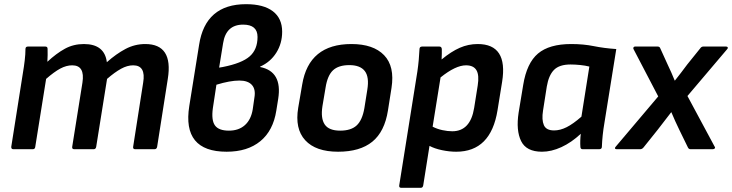

<svg xmlns="http://www.w3.org/2000/svg" viewBox="-20 -715 3508 920"><path d="M44 0Q33 0 34 -12L90 -367Q95 -396 98.5 -426Q102 -456 102 -480Q102 -492 114 -492H197Q208 -492 208 -481Q209 -452 207 -419Q250 -459 291 -481.5Q332 -504 382 -504Q481 -504 492 -417Q537 -457 581.5 -480.5Q626 -504 676 -504Q811 -504 784 -337L733 -12Q731 0 720 0H628Q616 0 618 -12L666 -319Q680 -402 618 -402Q590 -402 560 -385.5Q530 -369 493 -337L441 -12Q439 0 429 0H336Q324 0 326 -12L375 -319Q388 -402 326 -402Q298 -402 269 -386.5Q240 -371 201 -337L149 -12Q148 0 137 0Z M1066 12Q852 12 887 -207L934 -500Q964 -695 1159 -695Q1243 -695 1287.5 -661Q1332 -627 1332 -563Q1332 -507 1304 -462.5Q1276 -418 1227 -396L1226 -394Q1334 -373 1313 -241L1304 -185Q1289 -89 1227.5 -38.5Q1166 12 1066 12ZM1030 -391 1048 -394Q1139 -412 1176.5 -445Q1214 -478 1214 -538Q1214 -597 1145 -597Q1063 -597 1049 -508ZM1077 -89Q1124 -89 1153.5 -115.5Q1183 -142 1191 -191L1199 -247Q1206 -287 1187 -308Q1168 -329 1127 -329Q1082 -329 1017 -309L1000 -197Q992 -139 1010 -114Q1028 -89 1077 -89Z M1600 12Q1493 12 1442.5 -43Q1392 -98 1409 -199L1428 -310Q1460 -504 1664 -504Q1769 -504 1820.5 -450.5Q1872 -397 1856 -294L1839 -186Q1823 -84 1764 -36Q1705 12 1600 12ZM1610 -89Q1662 -89 1689 -114Q1716 -139 1726 -197L1740 -285Q1750 -346 1728 -374.5Q1706 -403 1654 -403Q1602 -403 1575.5 -378Q1549 -353 1540 -295L1525 -206Q1516 -148 1536 -118.5Q1556 -89 1610 -89Z M1903 185Q1891 185 1893 173L1980 -373Q1984 -400 1986.5 -428Q1989 -456 1990 -479Q1990 -492 2003 -492H2085Q2096 -492 2097 -480Q2097 -471 2097 -457Q2097 -443 2096 -430Q2142 -468 2183 -486Q2224 -504 2269 -504Q2415 -504 2386 -323L2364 -187Q2332 12 2166 12Q2133 12 2097.5 4.5Q2062 -3 2038 -16L2008 173Q2006 185 1996 185ZM2213 -402Q2163 -402 2091 -344L2053 -108Q2074 -97 2099.5 -91.5Q2125 -86 2147 -86Q2234 -86 2252 -198L2269 -305Q2277 -355 2263 -378.5Q2249 -402 2213 -402Z M2577 12Q2502 12 2477 -39Q2452 -90 2465 -175L2487 -308Q2504 -413 2558 -458.5Q2612 -504 2717 -504Q2776 -504 2825 -494Q2874 -484 2933 -480L2876 -125Q2871 -96 2868 -67.5Q2865 -39 2864 -12Q2864 0 2851 0H2772Q2761 0 2761 -12Q2760 -26 2760.5 -42Q2761 -58 2763 -74Q2718 -32 2670 -10Q2622 12 2577 12ZM2635 -90Q2664 -90 2695 -105.5Q2726 -121 2766 -156L2804 -396Q2785 -401 2760 -403.5Q2735 -406 2714 -406Q2660 -406 2634.5 -380Q2609 -354 2600 -300L2582 -185Q2575 -141 2586 -115.5Q2597 -90 2635 -90Z M2935 0Q2928 0 2927 -4Q2926 -8 2931 -13L3134 -253L3016 -479Q3013 -484 3015.5 -488Q3018 -492 3023 -492H3131Q3141 -492 3144 -483L3179 -406Q3188 -387 3196.5 -368Q3205 -349 3213 -329H3214Q3229 -348 3244 -367.5Q3259 -387 3273 -406L3335 -483Q3341 -492 3350 -492H3459Q3465 -492 3467 -488Q3469 -484 3464 -479L3274 -255L3404 -13Q3408 -8 3405 -4Q3402 0 3395 0H3289Q3280 0 3276 -9L3235 -93Q3225 -114 3215.5 -134.5Q3206 -155 3197 -177H3196Q3163 -135 3132 -94L3064 -9Q3057 0 3047 0Z"/></svg>

Font: Sofia Sans
Style: Bold Italic
Weight: 700
Italic angle: -9°
Designer: Botio Nikoltchev, Ani Petrova
Foundry: lettersoup
Version: Version 4.101; ttfautohint (v1.8.4.7-5d5b)